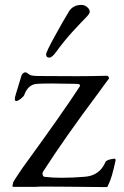

<svg xmlns="http://www.w3.org/2000/svg" viewBox="-20 -760 506 783"><path d="M324 -39Q386 -43 410 -99Q414 -109 446 -113Q453 -113 451 -104Q436 -34 423 -9Q422 -8 421 -5Q420 -2 419.5 -0.5Q419 1 417 2Q415 3 413 3Q376 3 255.5 1.5Q135 0 127 2H34Q29 2 32 -8L34 -17Q37 -24 71 -74Q237 -302 305 -407Q311 -417 294 -418Q170 -421 130 -418Q94 -415 79 -373Q77 -367 65 -357.5Q53 -348 46 -348Q36 -348 44 -374Q66 -448 68 -453Q74 -465 84 -465Q89 -465 101 -455Q109 -450 142 -450Q312 -448 416 -451Q420 -451 423 -446Q426 -441 424 -439Q418 -432 382 -382Q247 -202 155 -59Q152 -54 154 -47Q156 -40 161 -39Q223 -31 324 -39ZM208 -547Q192 -525 181 -525Q168 -525 168 -538Q168 -548 203.5 -612.5Q239 -677 261 -713Q278 -740 312 -740Q325 -740 335.5 -731Q346 -722 346 -712Q346 -704 329.5 -687.5Q313 -671 277.5 -632.5Q242 -594 208 -547Z"/></svg>

Font: EB Garamond 12 All SC
Style: AllSC
Weight: 400
Version: Version 0.016 ; ttfautohint (v0.97) -l 8 -r 50 -G 200 -x 0 -